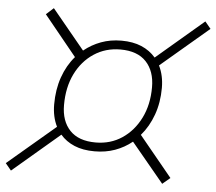

<svg xmlns="http://www.w3.org/2000/svg" viewBox="-62 -733 899 798"><g transform="rotate(5 387.5 -334.0)"><path d="M12 10 -12 -19 187 -188Q167 -228 167 -280Q167 -342 185 -393.5Q203 -445 236 -483L100 -650L131 -678L267 -513Q299 -539 338 -553.5Q377 -568 423 -568Q471 -568 506.5 -553Q542 -538 566 -510L763 -678L787 -649L587 -479Q607 -438 607 -387Q607 -326 588.5 -274.5Q570 -223 537 -185L675 -17L643 10L507 -154Q475 -128 436 -114Q397 -100 351 -100Q302 -100 266.5 -115Q231 -130 208 -157ZM352 -137Q414 -137 462 -169Q510 -201 538 -257Q566 -313 566 -386Q566 -453 529.5 -492Q493 -531 422 -531Q360 -531 311.5 -499Q263 -467 235.5 -411Q208 -355 208 -281Q208 -214 244.5 -175.5Q281 -137 352 -137Z"/></g></svg>

Font: Gantari ExtraLight
Style: Italic
Weight: 250
Italic angle: -10°
Designer: Anugrah Pasau
Foundry: Lafontype
Version: Version 1.000